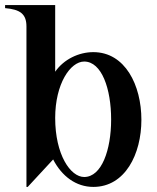

<svg xmlns="http://www.w3.org/2000/svg" viewBox="-28 -720 619 755"><path d="M76 -616V15H81L181 -93C215 -27 271 15 339 15C464 15 528 -114 528 -249C528 -385 464 -515 339 -515C282 -515 223 -487 189 -438V-700H-8V-688C50 -683 76 -666 76 -616ZM303 -24C249 -24 189 -112 189 -256C189 -391 249 -478 303 -478C372 -478 409 -371 409 -250C409 -131 372 -24 303 -24Z"/></svg>

Font: Sprat Condensed Medium
Style: Regular
Weight: 500
Width: 3
Designer: Ethan Nakache
Foundry: Collletttivo
Version: Version 2.000;Glyphs 3.2 (3217)